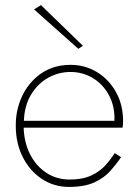

<svg xmlns="http://www.w3.org/2000/svg" viewBox="-20 -725 546 755"><path d="M114 -688 141 -705 306 -545 288 -533ZM456 -107Q438 -80 414 -53Q390 -26 351.5 -8Q313 10 251 10Q192 10 144.5 -21.5Q97 -53 69.5 -107.5Q42 -162 42 -231Q42 -269 50 -299Q69 -375 124 -422.5Q179 -470 257 -470Q314 -470 360.5 -442Q407 -414 435.5 -364Q464 -314 464 -248Q464 -236 462 -223H73Q75 -163 99 -117Q123 -71 163 -45Q203 -19 254 -19Q305 -19 339 -35Q373 -51 394.5 -75Q416 -99 431 -123ZM257 -442Q211 -442 170 -419.5Q129 -397 102.5 -353.5Q76 -310 74 -250H430Q432 -306 409 -349.5Q386 -393 346 -417.5Q306 -442 257 -442Z"/></svg>

Font: Jost* Thin
Style: Regular
Weight: 200
Version: Version 3.7